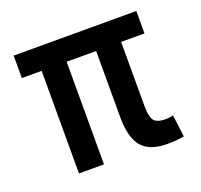

<svg xmlns="http://www.w3.org/2000/svg" viewBox="-98 -628 782 747"><g transform="rotate(-20 293.0 -254.5)"><path d="M472.7 9.8Q400.9 9.8 368.9 -28.6Q336.9 -66.9 336.9 -151.4V-517.6H440.4V-156.2Q440.4 -117.7 451.9 -100.3Q463.4 -83 502 -83Q508.8 -83 515.9 -84Q522.9 -85 532.2 -86.9L543.9 3.9Q525.9 7.3 510.7 8.5Q495.6 9.8 472.7 9.8ZM111.3 0V-517.6H214.8V0ZM29.3 -424.8V-517.6H537.1V-424.8Z"/></g></svg>

Font: Cascadia Mono
Style: Regular
Weight: 400
Monospace: yes
Designer: Aaron Bell
Foundry: Saja Typeworks
Version: Version 2404.023